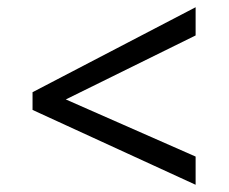

<svg xmlns="http://www.w3.org/2000/svg" viewBox="-20 -588 632 531"><path d="M70 -284V-333L521 -568V-490L162 -313L521 -155V-77Z"/></svg>

Font: umalayalam25
Style: Book
Weight: 400
Designer: Jelle Bosma - Monotype Design Team
Foundry: Monotype Imaging Inc.
Version: Version 2.003